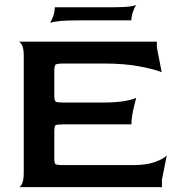

<svg xmlns="http://www.w3.org/2000/svg" viewBox="-20 -772 728 792"><path d="M57 0Q64 0 71 -14Q78 -28 78 -60V-540Q78 -572 71 -585.5Q64 -599 57 -600H627V-577L647 -474Q622 -485 559 -497.5Q496 -510 407 -510H245Q215 -510 209.5 -505.5Q204 -501 204 -480V-379Q204 -357 209.5 -353Q215 -349 244 -349H402Q460 -349 495.5 -355.5Q531 -362 542 -369Q538 -354 533 -334Q528 -314 525 -294Q522 -274 522 -259H244Q215 -259 209.5 -255.5Q204 -252 204 -229V-122Q204 -99 209 -95Q214 -91 244 -91H528Q586 -91 621.5 -104.5Q657 -118 668 -131L648 -31V0ZM186 -678Q193 -687 199.5 -705Q206 -723 206 -742H442Q493 -742 516.5 -745.5Q540 -749 542 -752Q535 -742 528.5 -723.5Q522 -705 522 -688H306Q251 -688 222 -684.5Q193 -681 186 -678Z"/></svg>

Font: Red Rose Medium
Style: Regular
Weight: 500
Designer: Jaikishan Patel
Version: Version 2.000